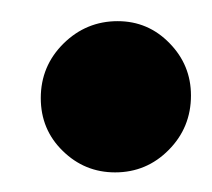

<svg xmlns="http://www.w3.org/2000/svg" viewBox="-20 -430 205 186"><path d="M91.5 -263Q62 -263 40.8 -283.8Q19.5 -304.5 19.5 -335Q19.5 -366 41.5 -387.8Q63.5 -409.5 94 -409.5Q123.5 -409.5 144.2 -388.2Q165 -367 165 -337.5Q165 -306.5 143.5 -284.8Q122 -263 91.5 -263Z"/></svg>

Font: Anybody UltraCondensed Regular
Style: Bold Italic
Weight: 700
Width: 1
Italic angle: -10°
Designer: Tyler Finck
Foundry: Etcetera Type Company
Version: Version 1.010; ttfautohint (v1.8.3) -l 8 -r 50 -G 200 -x 14 